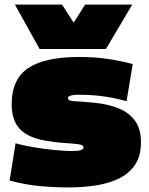

<svg xmlns="http://www.w3.org/2000/svg" viewBox="-20 -809 651 839"><path d="M22 -20 48 -183Q82 -173 127.5 -165.5Q173 -158 218.5 -153.5Q264 -149 296 -149Q345 -149 345 -165Q345 -176 320.5 -179Q296 -182 257 -184.5Q218 -187 175 -195Q102 -208 66.5 -245.5Q31 -283 31 -354Q31 -463 103.5 -511.5Q176 -560 325 -560Q395 -560 451.5 -551.5Q508 -543 560 -529L533 -367Q503 -375 473.5 -381Q444 -387 408 -391Q372 -395 322 -395Q301 -395 289 -391.5Q277 -388 277 -380Q277 -368 302 -367Q327 -366 393 -360Q453 -354 498.5 -335.5Q544 -317 570 -281.5Q596 -246 596 -187Q596 -124 567.5 -85Q539 -46 492.5 -25.5Q446 -5 390.5 2.5Q335 10 281 10Q216 10 152.5 4Q89 -2 22 -20ZM558 -789 443 -595H153L45 -789H251L302 -710L352 -789Z"/></svg>

Font: Georama Expanded Black
Style: Regular
Weight: 900
Width: 7
Designer: Jean-Baptiste Levee
Foundry: Production Type
Version: Version 1.000